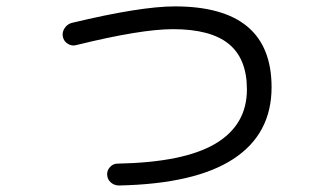

<svg xmlns="http://www.w3.org/2000/svg" viewBox="-20 -563 1040 601"><path d="M218.8 -421.9Q205.1 -418 192.4 -425.8Q179.7 -433.6 176.8 -447.8Q173.8 -461.9 182.1 -474.6Q190.4 -487.3 204.1 -491.2Q419.9 -543 527.3 -543Q830.1 -543 830.1 -290Q830.1 -143.6 710.4 -65.4Q590.8 12.7 352.5 17.6Q337.9 17.6 327.1 8.3Q316.4 -1 315.4 -15.6Q314.5 -29.3 324.2 -40Q334 -50.8 347.7 -50.8Q555.7 -54.7 654.3 -113.3Q752.9 -171.9 752.9 -283.2Q752.9 -378.9 696.3 -425.3Q639.6 -471.7 521.5 -471.7Q420.9 -471.7 218.8 -421.9Z"/></svg>

Font: Rounded Mgen+ 1m regular
Style: Regular
Weight: 400
Designer: [Source Han Sans]
Ryoko NISHIZUKA  (kana & ideographs); Paul D. Hunt (Latin, Greek & Cyrillic); Wenlong ZHANG  (bopomofo
Version: Version 1.059.20150602